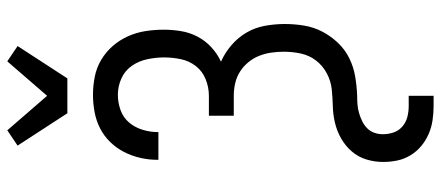

<svg xmlns="http://www.w3.org/2000/svg" viewBox="-370 -654 1239 540"><g transform="rotate(-90 250.0 -384.5)"><path d="M201 -815 110 -955 153 -984 250 -872 347 -984 390 -955 299 -815ZM221 215Q201 215 181 212Q161 209 142.5 201Q124 193 108.5 180Q93 167 82.5 149.5Q72 132 68 112.5Q64 93 64 73Q64 49 71 26Q78 3 93.5 -15Q109 -33 130 -45Q151 -57 174.5 -62.5Q198 -68 221.5 -68.5Q245 -69 268.5 -71.5Q292 -74 313.5 -85.5Q335 -97 349.5 -116Q364 -135 369 -158.5Q374 -182 374 -206Q374 -224 371.5 -241.5Q369 -259 362.5 -275.5Q356 -292 344.5 -306Q333 -320 318 -329.5Q303 -339 285.5 -343Q268 -347 250 -347H194V-417H250Q274 -417 296.5 -426Q319 -435 333.5 -453.5Q348 -472 353 -495.5Q358 -519 358 -543Q358 -566 353 -590Q348 -614 334.5 -633.5Q321 -653 299 -663Q277 -673 253 -673Q231 -673 210 -665.5Q189 -658 175 -641.5Q161 -625 154.5 -603.5Q148 -582 148 -561V-559H70V-562Q70 -586 75.5 -610Q81 -634 92 -655.5Q103 -677 120 -694.5Q137 -712 158.5 -723Q180 -734 204.5 -738.5Q229 -743 253 -743Q278 -743 303.5 -738Q329 -733 351 -720Q373 -707 390 -687.5Q407 -668 417.5 -644.5Q428 -621 432 -595.5Q436 -570 436 -544Q436 -520 432 -495.5Q428 -471 416.5 -449Q405 -427 386.5 -410Q368 -393 346 -383Q371 -372 392.5 -353.5Q414 -335 428 -311Q442 -287 447 -259Q452 -231 452 -204Q452 -176 447.5 -149Q443 -122 430.5 -98Q418 -74 399 -54Q380 -34 355.5 -22Q331 -10 304 -5.5Q277 -1 250 0Q237 0 225 1Q213 2 201 5.5Q189 9 178 14.5Q167 20 158.5 28.5Q150 37 146 48.5Q142 60 142 72Q142 88 147 102.5Q152 117 163.5 127Q175 137 190 141Q205 145 221 145H250V215Z"/></g></svg>

Font: Iosevka Algr
Style: Regular
Weight: 400
Monospace: yes
Designer: Belleve Invis
Foundry: Belleve Invis
Version: Version 26.0.2; ttfautohint (v1.8.3)